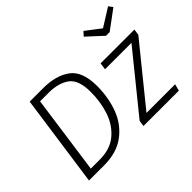

<svg xmlns="http://www.w3.org/2000/svg" viewBox="-146 -1057 1346 1346"><g transform="rotate(-45 527.0 -384.5)"><path d="M582 -429Q582 -314 545.5 -217Q509 -120 428.5 -60Q348 0 222 0H73L170 -685H304Q429 -685 505.5 -629.5Q582 -574 582 -429ZM223 -635 141 -50H230Q334 -50 399 -105Q464 -160 492.5 -246Q521 -332 521 -430Q521 -551 462.5 -593Q404 -635 308 -635ZM1040 -478 693 -50H977L964 0H613L620 -45L966 -472H704L711 -523H1046ZM1054 -739 911 -633H875L760 -739L787 -769L897 -685L1031 -769Z"/></g></svg>

Font: FiraGO Light
Style: Italic
Weight: 300
Italic angle: -8°
Designer: bBox Type GmbH
Foundry: bBox Type GmbH
Version: Version 1.001